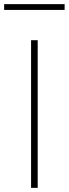

<svg xmlns="http://www.w3.org/2000/svg" viewBox="-40 -907 332 927"><path d="M110 0Q110 -61 110 -117Q110 -173 110 -238V-475Q110 -540.5 110 -596.5Q110 -652.5 110 -713H142Q142 -652.5 142 -596.5Q142 -540.5 142 -475V-238Q142 -173 142 -117Q142 -61 142 0ZM-20 -859V-887Q13 -887 49.8 -887Q86.5 -887 126 -887Q166 -887 202.5 -887Q239 -887 272 -887V-859Q239 -859 202.5 -859Q166 -859 126 -859Q86.5 -859 49.8 -859Q13 -859 -20 -859Z"/></svg>

Font: Commissioner Thin
Style: Regular
Weight: 100
Designer: Kostas Bartsokas
Foundry: Kostas Bartsokas
Version: Version 1.001;gftools[0.9.23]